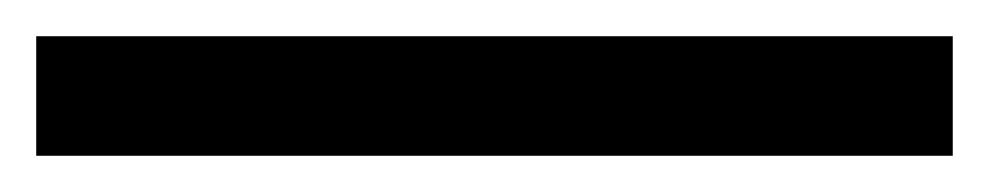

<svg xmlns="http://www.w3.org/2000/svg" viewBox="-23 -846 546 106"><path d="M503 -760H-3V-826H503Z"/></svg>

Font: Noto Sans Tamil Supplement
Style: Regular
Weight: 400
Designer: Ek Type
Foundry: Ek Type
Version: Version 2.001; ttfautohint (v1.8.4.7-5d5b)